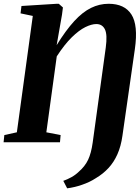

<svg xmlns="http://www.w3.org/2000/svg" viewBox="-28 -772 759 1042"><path d="M336.5 250 315.5 209.5Q337 202 359.2 189.8Q381.5 177.5 399.5 160Q433.5 130.5 450.2 95Q467 59.5 475 2L546 -514Q555.5 -584.5 541.2 -613Q527 -641.5 495 -641.5Q469 -641.5 435 -624.8Q401 -608 361.8 -569.8Q322.5 -531.5 280 -466L223.5 -54L301 -39L297.5 0H-8.5L-4.5 -39L63.5 -54L150 -685.5L83.5 -699.5L88.5 -739.5L280.5 -751.5H291L313.5 -731.5L308.5 -692.5L279.5 -527Q329.5 -608 374.8 -657.2Q420 -706.5 465.8 -729Q511.5 -751.5 561.5 -751.5Q648 -751.5 685.2 -693.5Q722.5 -635.5 704 -506L636.5 -35.5Q628.5 22 609.2 65.2Q590 108.5 560.5 140.2Q531 172 492 195Q459.5 216.5 416.8 231Q374 245.5 336.5 250Z"/></svg>

Font: Merriweather 60pt ExtraBold
Style: Italic
Weight: 800
Italic angle: -7.8°
Version: Version 2.101